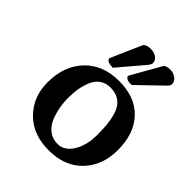

<svg xmlns="http://www.w3.org/2000/svg" viewBox="-187 -754 873 873"><g transform="rotate(45 250.0 -317.5)"><path d="M49.8 -205.1Q49.8 -311.5 111.3 -375.7Q172.9 -439.9 275.9 -439.9Q380.4 -439.9 437.3 -378.9Q494.1 -317.9 494.1 -213.9Q494.1 -114.3 434.1 -52.2Q374 9.8 272 9.8Q170.4 9.8 110.1 -51.3Q49.8 -112.3 49.8 -205.1ZM269 -391.1Q240.2 -391.1 219.2 -376.7Q198.2 -362.3 187.3 -337.4Q176.3 -312.5 171.1 -283.9Q166 -255.4 166 -222.2Q166 -191.4 171.4 -162.1Q176.8 -132.8 188.7 -103.8Q200.7 -74.7 224.4 -56.9Q248 -39.1 280.8 -39.1Q323.2 -39.1 351.1 -84Q378.9 -128.9 378.9 -195.8Q378.9 -232.9 376.2 -261Q373.5 -289.1 366.2 -314.5Q358.9 -339.8 346.9 -356Q335 -372.1 315.4 -381.6Q295.9 -391.1 269 -391.1ZM456.1 -600.1Q456.1 -588.9 443.8 -578.1L332 -470.2H333Q329.6 -466.8 316.9 -466.8Q308.1 -466.8 298.1 -471.9Q288.1 -477.1 288.1 -484.9Q288.1 -486.8 291 -491.2Q304.2 -513.2 329.6 -559.1Q355 -605 368.2 -627Q376 -641.1 403.8 -641.1Q424.8 -641.1 440.4 -628.9Q456.1 -616.7 456.1 -600.1ZM327.1 -606V-605Q327.1 -597.7 317.9 -585.9L211.9 -460.9Q212.4 -461.4 210.9 -461.9L200.2 -462.9Q189.9 -462.9 180.4 -468Q170.9 -473.1 170.9 -481Q170.9 -482.9 175.8 -487.8L172.9 -485.8Q183.1 -509.3 204.3 -557.4Q225.6 -605.5 235.8 -628.9Q244.1 -645 274.9 -645Q296.4 -645 311.8 -634Q327.1 -623 327.1 -606Z"/></g></svg>

Font: Linear Smooth
Style: Bold
Weight: 700
Designer: Philipp H. Poll, Flanker
Foundry: Philipp H. Poll, reworked by Flanker
Version: Version 1.061 | FøM Fix